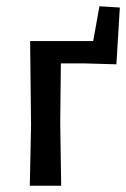

<svg xmlns="http://www.w3.org/2000/svg" viewBox="-20 -592 402 612"><path d="M75 0 79 -193 76 -461H277L297 -572L362 -568L351 -387L246 -390H174L172 -202L175 0Z"/></svg>

Font: Alegreya Sans Medium
Style: Regular
Weight: 500
Designer: Juan Pablo del Peral
Foundry: Huerta Tipografica
Version: Version 2.007